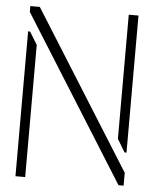

<svg xmlns="http://www.w3.org/2000/svg" viewBox="-51 -743 631 787"><g transform="rotate(5 264.5 -350.0)"><path d="M466 0 42 -676V-700H81L487 -53V0ZM42 0V-596H50L82 -544V0ZM479 -136 447 -189V-700H487V-136Z"/></g></svg>

Font: Stick No Bills ExtraLight
Style: Regular
Weight: 200
Designer: Kosala Senevirathne, Siva Puranthara, Lasantha Premarathna, Tharique Azeez
Foundry: mooniak
Version: Version 2.000